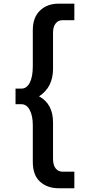

<svg xmlns="http://www.w3.org/2000/svg" viewBox="-20 -874 498 1020"><path d="M62.5 -320.3V-403.3H93.8Q122.1 -403.3 138.2 -434.6Q154.3 -465.8 154.3 -523.4V-713.9Q154.3 -781.2 192.4 -817.9Q230.5 -854.5 291 -854.5H375V-766.6H310.5Q289.1 -766.6 275.4 -749Q261.7 -731.4 261.7 -701.2V-508.8Q261.7 -410.2 187.5 -362.3Q261.7 -322.3 261.7 -223.6V-31.2Q261.7 3.9 275.9 21Q290 38.1 312.5 38.1H375V126H291Q231.4 126 192.9 91.3Q154.3 56.6 154.3 -13.7V-209Q154.3 -257.8 138.2 -289.1Q122.1 -320.3 93.8 -320.3Z"/></svg>

Font: Gothic A1 SemiBold
Style: Regular
Weight: 600
Version: Version 2.50